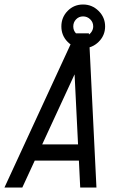

<svg xmlns="http://www.w3.org/2000/svg" viewBox="-20 -846 565 866"><path d="M355 -682.1Q367.2 -682.1 377.4 -688Q387.7 -693.8 394 -704.3Q400.4 -714.8 400.4 -727.1Q400.4 -745.6 387 -758.8Q373.5 -772 354.7 -772Q335.9 -772 323.2 -758.8Q310.5 -745.6 310.5 -726.8Q310.5 -708 323.2 -695.1Q335.9 -682.1 355 -682.1ZM354.5 -825.7Q395.5 -825.7 424.8 -796.6Q454.1 -767.6 454.1 -726.8Q454.1 -686 424.8 -657.2Q395.5 -628.4 354.5 -628.4Q313.5 -628.4 285.2 -657Q256.8 -685.5 256.8 -726.8Q256.8 -768.1 285.2 -796.9Q313.5 -825.7 354.5 -825.7ZM170.4 -194.8H332L316.4 -510.7ZM80.6 0H0L321.3 -695.8H380.9L415 0H341.8L335.9 -121.6H136.7Z"/></svg>

Font: Anka/Coder Condensed
Style: Italic
Weight: 400
Width: 4
Italic angle: -12°
Monospace: yes
Version: Version 001.100